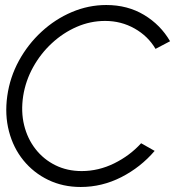

<svg xmlns="http://www.w3.org/2000/svg" viewBox="-20 -733 739 766"><path d="M302 13Q231 13 172.5 -15.2Q114 -43.5 73.5 -93.2Q33 -143 15.8 -209Q-1.5 -275 9 -350Q19.5 -425 55.5 -490.8Q91.5 -556.5 145.8 -606.5Q200 -656.5 266.5 -684.8Q333 -713 404 -713Q489 -713 554.8 -673.5Q620.5 -634 658.5 -568.5L600.5 -538Q570.5 -589 517 -619.2Q463.5 -649.5 399.5 -649.5Q340.5 -649.5 286 -625.8Q231.5 -602 186.8 -560.5Q142 -519 112 -464.8Q82 -410.5 72.5 -350Q63 -288 76.2 -233.8Q89.5 -179.5 121.8 -138.2Q154 -97 201 -73.8Q248 -50.5 306 -50.5Q373 -50.5 435.5 -81.2Q498 -112 543 -161.5L597 -131Q541 -65.5 464 -26.2Q387 13 302 13Z"/></svg>

Font: Urbanist Light
Style: Italic
Weight: 300
Italic angle: -8°
Designer: Corey Hu
Foundry: Corey Hu
Version: Version 1.330; ttfautohint (v1.8.4.7-5d5b)